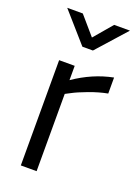

<svg xmlns="http://www.w3.org/2000/svg" viewBox="-140 -795 627 857"><g transform="rotate(20 173.0 -366.0)"><path d="M72 0V-500H146V-432Q233 -492 329 -511V-435Q287 -427 241.5 -410Q196 -393 172 -380L147 -367V0ZM149 -592 26 -732H100L175 -645L249 -732H324L199 -592Z"/></g></svg>

Font: TitilliumWeb-Regular
Style: Regular
Weight: 400
Version: Version 1.001;PS 57.000;hotconv 1.0.70;makeotf.lib2.5.55311